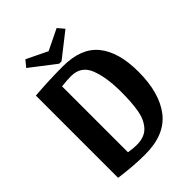

<svg xmlns="http://www.w3.org/2000/svg" viewBox="-243 -952 1073 1073"><g transform="rotate(-45 294.0 -415.0)"><path d="M280 -664Q425 -664 491.5 -581.5Q558 -499 558 -344Q558 -176 485.5 -83Q413 10 258 10Q168 10 58 -5V-655Q173 -664 280 -664ZM410 -332Q410 -447 381.5 -520Q353 -593 274 -593Q243 -593 198 -588V-67Q233 -61 262 -61Q325 -61 357.5 -97Q390 -133 400 -190.5Q410 -248 410 -332ZM276 -689 129 -802 160 -840 284 -780 407 -840 439 -802 295 -689Z"/></g></svg>

Font: Sansita Medium
Style: Regular
Weight: 500
Designer: Pablo Cosgaya
Foundry: Omnibus-Type
Version: Version 1.006